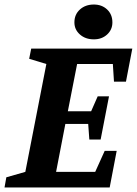

<svg xmlns="http://www.w3.org/2000/svg" viewBox="-36 -829 605 849"><path d="M-16 0 -8 -45 76 -69 169 -546 93 -569 102 -614H549L521 -468H468L463 -546H305L264 -337H367L396 -403H446L409 -212H359L354 -281H253L212 -69H385L427 -162H480L449 0ZM379 -655Q341.7 -655 317.4 -676.5Q293 -698 293 -730Q293 -765 317.4 -787Q341.7 -809 379 -809Q414.5 -809 437.8 -787Q461 -765 461 -730Q461 -698 437.8 -676.5Q414.5 -655 379 -655Z"/></svg>

Font: Manuale
Style: Italic
Weight: 400
Italic angle: -11°
Designer: Eduardo Tunni / Pablo Cosgaya
Foundry: Eduardo Tunni / Pablo Cosgaya
Version: Version 1.002